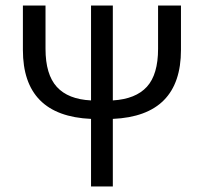

<svg xmlns="http://www.w3.org/2000/svg" viewBox="-20 -676 739 696"><path d="M310 0V-245Q63 -256 63 -495V-656H145V-499Q145 -406 186 -361Q227 -316 310 -312V-656H389V-312Q472 -317 512.5 -361.5Q553 -406 553 -499V-656H636V-495Q636 -256 389 -245V0Z"/></svg>

Font: Toshiba Sans
Style: Regular
Weight: 400
Designer: Paul D. Hunt
Foundry: Toshiba Corporation
Version: Version 2.020;PS 2.0;hotconv 1.0.86;makeotf.lib2.5.63406